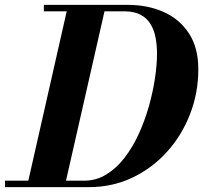

<svg xmlns="http://www.w3.org/2000/svg" viewBox="-58 -770 836 790"><path d="M-37.5 0V-26.5H287.5Q337.5 -26.5 379 -51.8Q420.5 -77 454 -120.2Q487.5 -163.5 512.5 -218Q537.5 -272.5 554.2 -331.5Q571 -390.5 579.5 -447Q588 -503.5 588 -550Q588 -584.5 582 -615.8Q576 -647 561.2 -671.2Q546.5 -695.5 520 -709.5Q493.5 -723.5 453 -723.5H122.5V-750H467.5Q549 -750 614.8 -721Q680.5 -692 719.2 -633Q758 -574 758 -485Q758 -388.5 724.2 -301Q690.5 -213.5 629.5 -145.8Q568.5 -78 486.5 -39Q404.5 0 307.5 0ZM52.5 0 222.5 -750H378L207.5 0Z"/></svg>

Font: Bodoni Moda 9pt
Style: Bold Italic
Weight: 700
Italic angle: -13°
Designer: Owen Earl
Foundry: indestructible type
Version: Version 2.004